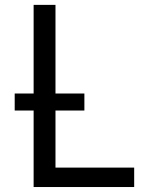

<svg xmlns="http://www.w3.org/2000/svg" viewBox="-20 -752 626 772"><path d="M115.2 0V-307.6H39.1V-376H115.2V-732.4H203.1V-376H319.3V-307.6H203.1V-78.1H519.5V0Z"/></svg>

Font: Consola Mono
Style: Book
Weight: 400
Monospace: yes
Designer: Wojciech Kalinowski "wmk69" (wmk69@o2.pl)
Foundry: Wojciech Kalinowski "wmk69" (wmk69@o2.pl)
Version: Version 2.1.0